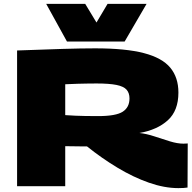

<svg xmlns="http://www.w3.org/2000/svg" viewBox="-20 -959 987 989"><path d="M899 10Q827 10 747 -18Q667 -46 585.5 -95Q504 -144 428 -205Q419 -205 411 -205Q403 -205 395 -205Q376 -205 357 -205.5Q338 -206 316 -206V0H68V-699Q202 -704 300.5 -707Q399 -710 470 -710Q627 -710 721 -685.5Q815 -661 857 -610.5Q899 -560 899 -482Q899 -389 844.5 -339.5Q790 -290 698 -274Q735 -270 775.5 -256.5Q816 -243 855 -231Q894 -219 925 -219Q930 -219 936 -219.5Q942 -220 947 -220L946 7Q928 10 899 10ZM486 -361Q577 -361 612 -383.5Q647 -406 647 -452Q647 -480 632 -497Q617 -514 580 -521.5Q543 -529 477 -529Q446 -529 425 -528.5Q404 -528 380 -527.5Q356 -527 316 -525V-366Q345 -364 369 -363Q393 -362 420 -361.5Q447 -361 486 -361ZM735 -939 622 -745H325L218 -939H419L477 -843L534 -939Z"/></svg>

Font: Georama Expanded Black
Style: Regular
Weight: 900
Width: 7
Designer: Jean-Baptiste Levee
Foundry: Production Type
Version: Version 1.000